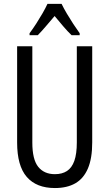

<svg xmlns="http://www.w3.org/2000/svg" viewBox="-20 -950 558 980"><path d="M450.7 -713.9V-223.1Q450.7 -141.6 428.7 -90.1Q406.7 -38.6 364.5 -14.4Q322.3 9.8 260.3 9.8Q166 9.8 116.7 -46.9Q67.4 -103.5 67.4 -222.7V-713.9H145V-222.2Q145 -136.2 175 -98.6Q205.1 -61 260.3 -61Q296.9 -61 321.8 -77.1Q346.7 -93.3 359.4 -128.9Q372.1 -164.6 372.1 -223.1V-713.9ZM294.4 -930.2Q305.2 -907.7 321 -880.9Q336.9 -854 354.2 -827.6Q371.6 -801.3 386.7 -780.3V-770.5H345.2Q324.2 -790.5 302.7 -815.9Q281.2 -841.3 258.8 -868.2Q236.3 -841.8 213.6 -815.2Q190.9 -788.6 172.9 -770.5H130.9V-780.3Q148.4 -803.7 165.5 -830.3Q182.6 -856.9 197.5 -882.8Q212.4 -908.7 222.2 -930.2Z"/></svg>

Font: Open Sans Condensed
Style: Regular
Weight: 400
Width: 3
Designer: Monotype Design Team
Foundry: Monotype Imaging Inc.
Version: Version 3.000